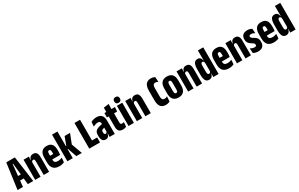

<svg xmlns="http://www.w3.org/2000/svg" viewBox="267 -2406 6439 4140"><g transform="rotate(-30 3486.0 -336.0)"><path d="M12 0 100 -639H314L402.5 0H268L212.5 -540.5H201.5L146.5 0ZM117.5 -150.5V-257H295.5V-150.5Z M663.5 0V-338Q663.5 -357.5 660 -370.5Q656.5 -383.5 648.5 -390.2Q640.5 -397 626.5 -397Q615 -397 606.2 -391.5Q597.5 -386 592.2 -376.8Q587 -367.5 584.5 -355L557 -415.5H585Q590.5 -441.5 601.8 -462.8Q613 -484 634.5 -496.5Q656 -509 690 -509Q728.5 -509 752.2 -492.5Q776 -476 787 -443.5Q798 -411 798 -362V0ZM451 0V-502H584L579 -398.5L585.5 -397.5V0Z M1054 7.5Q955.5 7.5 907.2 -44.8Q859 -97 859 -200.5V-313Q859 -410 900.8 -460.5Q942.5 -511 1028.5 -511Q1084 -511 1120.5 -489.5Q1157 -468 1174.8 -425.8Q1192.5 -383.5 1192.5 -321V-284Q1192.5 -262 1191 -240.2Q1189.5 -218.5 1185.5 -197H1068Q1068 -242 1068 -275.2Q1068 -308.5 1068 -333Q1068 -357.5 1064.5 -373Q1061 -388.5 1052.5 -396.2Q1044 -404 1028.5 -404Q1006 -404 997.2 -386.8Q988.5 -369.5 988.5 -333V-252.5L990 -230.5V-185.5Q990 -164.5 995.8 -149.2Q1001.5 -134 1013.2 -124.5Q1025 -115 1042.2 -110.2Q1059.5 -105.5 1083 -105.5Q1112 -105.5 1138 -111.8Q1164 -118 1186 -128L1178 -20Q1155 -7.5 1122.8 0Q1090.5 7.5 1054 7.5ZM943 -197V-289H1156.5V-197Z M1475 0 1398 -223.5H1381.5V-301H1398.5L1473.5 -502H1608.5L1510 -250V-280L1613 0ZM1253 0V-663H1387.5V0Z M1937 0H1798V-639H1937ZM1887.5 -123.5H2066V0H1887.5Z M2303.5 0 2308 -101H2303V-302.5L2301 -323Q2301 -362 2287.2 -379.2Q2273.5 -396.5 2236.5 -396.5Q2205.5 -396.5 2175.2 -386.2Q2145 -376 2120.5 -363.5L2129 -475Q2145 -484.5 2165.5 -492.2Q2186 -500 2211.2 -505.2Q2236.5 -510.5 2265 -510.5Q2308.5 -510.5 2340.2 -499Q2372 -487.5 2392.5 -464.8Q2413 -442 2422.8 -407.2Q2432.5 -372.5 2432.5 -326.5V0ZM2207 7.5Q2154.5 7.5 2128.8 -28.8Q2103 -65 2103 -133V-157Q2103 -227.5 2135.5 -259.5Q2168 -291.5 2236.5 -308L2315.5 -327.5L2330 -236.5L2270.5 -221Q2249 -215 2239 -203.2Q2229 -191.5 2229 -169V-154Q2229 -128.5 2237 -114.8Q2245 -101 2265 -101Q2276.5 -101 2284.2 -106.2Q2292 -111.5 2297 -120.5Q2302 -129.5 2304 -141L2319.5 -85.5H2302Q2297.5 -59 2287.2 -38Q2277 -17 2257.8 -4.8Q2238.5 7.5 2207 7.5Z M2636 7Q2592 7 2563.8 -8.2Q2535.5 -23.5 2522 -53.8Q2508.5 -84 2508.5 -128.5V-483H2641V-160.5Q2641 -136 2651.2 -125.5Q2661.5 -115 2685.5 -115Q2698.5 -115 2709.5 -117.8Q2720.5 -120.5 2730.5 -124.5L2722 -12Q2706 -3.5 2684.5 1.8Q2663 7 2636 7ZM2463.5 -392V-500.5H2726.5L2718 -392ZM2511 -492V-608.5L2642 -625L2637.5 -492Z M2775 0V-502H2909V0ZM2842 -539.5Q2806 -539.5 2789 -558Q2772 -576.5 2772 -608V-613.5Q2772 -645 2789 -663.2Q2806 -681.5 2842 -681.5Q2878 -681.5 2895 -663.2Q2912 -645 2912 -613.5V-608Q2912 -576.5 2895 -558Q2878 -539.5 2842 -539.5Z M3195 0V-338Q3195 -357.5 3191.5 -370.5Q3188 -383.5 3180 -390.2Q3172 -397 3158 -397Q3146.5 -397 3137.8 -391.5Q3129 -386 3123.8 -376.8Q3118.5 -367.5 3116 -355L3088.5 -415.5H3116.5Q3122 -441.5 3133.2 -462.8Q3144.5 -484 3166 -496.5Q3187.5 -509 3221.5 -509Q3260 -509 3283.8 -492.5Q3307.5 -476 3318.5 -443.5Q3329.5 -411 3329.5 -362V0ZM2982.5 0V-502H3115.5L3110.5 -398.5L3117 -397.5V0Z M3704 10.5Q3616 10.5 3575.8 -43Q3535.5 -96.5 3535.5 -202V-439.5Q3535.5 -544 3577.2 -596.8Q3619 -649.5 3703 -649.5Q3725.5 -649.5 3744.2 -645.5Q3763 -641.5 3777.2 -635.5Q3791.5 -629.5 3801 -622.5L3809 -499.5Q3796 -509 3779.8 -515.5Q3763.5 -522 3742.5 -522Q3704.5 -522 3689.8 -497.2Q3675 -472.5 3675 -428.5V-210.5Q3675 -167 3691 -143Q3707 -119 3746.5 -119Q3769 -119 3784.8 -125.5Q3800.5 -132 3813 -141L3804.5 -16Q3795 -9.5 3780 -3.5Q3765 2.5 3745.8 6.5Q3726.5 10.5 3704 10.5Z M4021.5 9.5Q3934.5 9.5 3890.5 -40.8Q3846.5 -91 3846.5 -187.5V-314.5Q3846.5 -412 3890.5 -461.8Q3934.5 -511.5 4021.5 -511.5Q4108.5 -511.5 4152.2 -461.8Q4196 -412 4196 -314.5V-187.5Q4196 -91 4152.2 -40.8Q4108.5 9.5 4021.5 9.5ZM4021.5 -100Q4044.5 -100 4053.5 -117.8Q4062.5 -135.5 4062.5 -173V-329.5Q4062.5 -366.5 4053.5 -384Q4044.5 -401.5 4021.5 -401.5Q3998.5 -401.5 3989.2 -384Q3980 -366.5 3980 -329.5V-173Q3980 -135.5 3989.2 -117.8Q3998.5 -100 4021.5 -100Z M4472 0V-338Q4472 -357.5 4468.5 -370.5Q4465 -383.5 4457 -390.2Q4449 -397 4435 -397Q4423.5 -397 4414.8 -391.5Q4406 -386 4400.8 -376.8Q4395.5 -367.5 4393 -355L4365.5 -415.5H4393.5Q4399 -441.5 4410.2 -462.8Q4421.5 -484 4443 -496.5Q4464.5 -509 4498.5 -509Q4537 -509 4560.8 -492.5Q4584.5 -476 4595.5 -443.5Q4606.5 -411 4606.5 -362V0ZM4259.5 0V-502H4392.5L4387.5 -398.5L4394 -397.5V0Z M4781.5 7.5Q4720.5 7.5 4694.8 -41Q4669 -89.5 4669 -181.5V-313.5Q4669 -410.5 4694.5 -459.8Q4720 -509 4783 -509Q4814.5 -509 4834 -497Q4853.5 -485 4864.2 -463.8Q4875 -442.5 4880.5 -415.5H4911.5L4886 -334Q4886 -355 4881.5 -369.5Q4877 -384 4867.8 -392Q4858.5 -400 4843 -400Q4821 -400 4812.2 -382.2Q4803.5 -364.5 4803.5 -328V-177Q4803.5 -141 4812.2 -123.2Q4821 -105.5 4843.5 -105.5Q4855.5 -105.5 4864.2 -110.5Q4873 -115.5 4878.8 -125Q4884.5 -134.5 4887 -146.5L4906.5 -88H4884Q4879 -62 4868 -40.2Q4857 -18.5 4836.2 -5.5Q4815.5 7.5 4781.5 7.5ZM4884.5 0 4889.5 -105 4886 -117.5V-384V-402L4884.5 -547V-663H5018V0Z M5276.5 7.5Q5178 7.5 5129.8 -44.8Q5081.5 -97 5081.5 -200.5V-313Q5081.5 -410 5123.2 -460.5Q5165 -511 5251 -511Q5306.5 -511 5343 -489.5Q5379.5 -468 5397.2 -425.8Q5415 -383.5 5415 -321V-284Q5415 -262 5413.5 -240.2Q5412 -218.5 5408 -197H5290.5Q5290.5 -242 5290.5 -275.2Q5290.5 -308.5 5290.5 -333Q5290.5 -357.5 5287 -373Q5283.5 -388.5 5275 -396.2Q5266.5 -404 5251 -404Q5228.5 -404 5219.8 -386.8Q5211 -369.5 5211 -333V-252.5L5212.5 -230.5V-185.5Q5212.5 -164.5 5218.2 -149.2Q5224 -134 5235.8 -124.5Q5247.5 -115 5264.8 -110.2Q5282 -105.5 5305.5 -105.5Q5334.5 -105.5 5360.5 -111.8Q5386.5 -118 5408.5 -128L5400.5 -20Q5377.5 -7.5 5345.2 0Q5313 7.5 5276.5 7.5ZM5165.5 -197V-289H5379V-197Z M5688 0V-338Q5688 -357.5 5684.5 -370.5Q5681 -383.5 5673 -390.2Q5665 -397 5651 -397Q5639.5 -397 5630.8 -391.5Q5622 -386 5616.8 -376.8Q5611.5 -367.5 5609 -355L5581.5 -415.5H5609.5Q5615 -441.5 5626.2 -462.8Q5637.5 -484 5659 -496.5Q5680.5 -509 5714.5 -509Q5753 -509 5776.8 -492.5Q5800.5 -476 5811.5 -443.5Q5822.5 -411 5822.5 -362V0ZM5475.5 0V-502H5608.5L5603.5 -398.5L5610 -397.5V0Z M6002 7.5Q5963.5 7.5 5933.2 -1.5Q5903 -10.5 5882.5 -21.5L5874 -141.5Q5898.5 -128.5 5924 -118.8Q5949.5 -109 5981 -109Q6006.5 -109 6016.5 -119Q6026.5 -129 6026.5 -146V-151.5Q6026.5 -164 6020.8 -173.5Q6015 -183 5999.8 -194Q5984.5 -205 5956 -222.5Q5926.5 -241 5907.8 -261.2Q5889 -281.5 5880 -306.2Q5871 -331 5871 -363V-370Q5871 -437.5 5910.5 -473.2Q5950 -509 6025.5 -509Q6061 -509 6089.5 -499.8Q6118 -490.5 6135.5 -478L6143.5 -367Q6124 -378 6100.5 -387Q6077 -396 6048.5 -396Q6031.5 -396 6021.5 -392Q6011.5 -388 6006.8 -380.5Q6002 -373 6002 -362V-358Q6002 -345 6009.8 -334.8Q6017.5 -324.5 6032.2 -314.8Q6047 -305 6068 -292.5Q6099.5 -274.5 6119.5 -255.8Q6139.5 -237 6149 -212Q6158.5 -187 6158.5 -149.5V-140.5Q6158.5 -70 6120.2 -31.2Q6082 7.5 6002 7.5Z M6394.5 7.5Q6296 7.5 6247.8 -44.8Q6199.5 -97 6199.5 -200.5V-313Q6199.5 -410 6241.2 -460.5Q6283 -511 6369 -511Q6424.5 -511 6461 -489.5Q6497.5 -468 6515.2 -425.8Q6533 -383.5 6533 -321V-284Q6533 -262 6531.5 -240.2Q6530 -218.5 6526 -197H6408.5Q6408.5 -242 6408.5 -275.2Q6408.5 -308.5 6408.5 -333Q6408.5 -357.5 6405 -373Q6401.5 -388.5 6393 -396.2Q6384.5 -404 6369 -404Q6346.5 -404 6337.8 -386.8Q6329 -369.5 6329 -333V-252.5L6330.5 -230.5V-185.5Q6330.5 -164.5 6336.2 -149.2Q6342 -134 6353.8 -124.5Q6365.5 -115 6382.8 -110.2Q6400 -105.5 6423.5 -105.5Q6452.5 -105.5 6478.5 -111.8Q6504.5 -118 6526.5 -128L6518.5 -20Q6495.5 -7.5 6463.2 0Q6431 7.5 6394.5 7.5ZM6283.5 -197V-289H6497V-197Z M6699 7.5Q6638 7.5 6612.2 -41Q6586.5 -89.5 6586.5 -181.5V-313.5Q6586.5 -410.5 6612 -459.8Q6637.5 -509 6700.5 -509Q6732 -509 6751.5 -497Q6771 -485 6781.8 -463.8Q6792.5 -442.5 6798 -415.5H6829L6803.5 -334Q6803.5 -355 6799 -369.5Q6794.5 -384 6785.2 -392Q6776 -400 6760.5 -400Q6738.5 -400 6729.8 -382.2Q6721 -364.5 6721 -328V-177Q6721 -141 6729.8 -123.2Q6738.5 -105.5 6761 -105.5Q6773 -105.5 6781.8 -110.5Q6790.5 -115.5 6796.2 -125Q6802 -134.5 6804.5 -146.5L6824 -88H6801.5Q6796.5 -62 6785.5 -40.2Q6774.5 -18.5 6753.8 -5.5Q6733 7.5 6699 7.5ZM6802 0 6807 -105 6803.5 -117.5V-384V-402L6802 -547V-663H6935.5V0Z"/></g></svg>

Font: Anek Latin Condensed
Style: Bold
Weight: 700
Width: 3
Designer: Yesha Goshar
Foundry: Ek Type
Version: Version 1.003